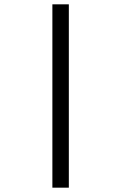

<svg xmlns="http://www.w3.org/2000/svg" viewBox="-20 -740 570 887"><path d="M222 127V-720H298V127Z"/></svg>

Font: TitilliumText22L Rg
Style: Regular
Weight: 400
Designer: Campivisivi
Foundry: Campivisivi
Version: 1.000